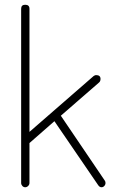

<svg xmlns="http://www.w3.org/2000/svg" viewBox="-20 -788 477 808"><path d="M86 -768Q104 -768 104 -751V-233L374 -468Q380 -472 384 -472Q403 -472 403 -456Q403 -446 397 -441L236 -301L421 -28Q424 -24 424 -18Q424 -11 419 -5.5Q414 0 407 0Q399 0 393 -9L209 -278L104 -186V-18Q104 -11 98.5 -5.5Q93 0 86 0Q79 0 74 -5.5Q69 -11 69 -18V-751Q69 -768 86 -768Z"/></svg>

Font: Dosis
Style: ExtraLight
Weight: 250
Designer: Edgar Tolentino, Pablo Impallari, Igino Marini
Foundry: Edgar Tolentino, Pablo Impallari, Igino Marini
Version: Version 1.007